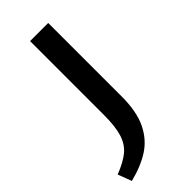

<svg xmlns="http://www.w3.org/2000/svg" viewBox="-262 -512 764 764"><g transform="rotate(-45 120.0 -130.0)"><path d="M-40 152Q11 132 38 109.5Q65 87 77 49Q89 11 89 -56V-470H191V-56Q191 28 165.5 81Q140 134 94.5 163.5Q49 193 -18 210Z"/></g></svg>

Font: Ysabeau SC Semibold
Style: Regular
Weight: 600
Designer: Christian Thalmann (Catharsis Fonts)
Version: Version 0.003